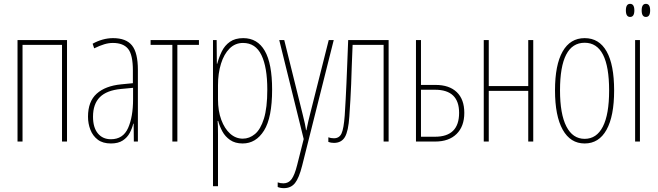

<svg xmlns="http://www.w3.org/2000/svg" viewBox="-20 -735 3417 997"><path d="M71 0V-527H328V0H302V-502H97V0Z M556 10Q514 10 488 -9.5Q462 -29 449.5 -61Q437 -93 437 -129Q437 -208 482 -248.5Q527 -289 609 -297L670 -303V-369Q670 -451 645 -481.5Q620 -512 566 -512Q544 -512 521 -505Q498 -498 469 -484L461 -508Q486 -522 513 -529.5Q540 -537 567 -537Q635 -537 665.5 -499Q696 -461 696 -372V0H675L674 -93H672Q666 -68 653.5 -44.5Q641 -21 617.5 -5.5Q594 10 556 10ZM556 -12Q619 -12 645 -70Q671 -128 671 -220V-279L608 -273Q534 -266 498.5 -230.5Q463 -195 463 -129Q463 -73 488 -42.5Q513 -12 556 -12Z M875 0V-502H762V-527H1013V-502H901V0Z M1086 232V-527H1105L1106 -404H1108Q1117 -438 1132 -468.5Q1147 -499 1174 -518Q1201 -537 1243 -537Q1317 -537 1355 -471Q1393 -405 1393 -270Q1393 -124 1351 -57Q1309 10 1240 10Q1201 10 1175 -8Q1149 -26 1134.5 -53Q1120 -80 1113 -107H1110Q1111 -98 1111.5 -79.5Q1112 -61 1112 -37V232ZM1241 -15Q1275 -15 1304 -39Q1333 -63 1350.5 -119Q1368 -175 1368 -270Q1368 -386 1337.5 -449Q1307 -512 1242 -512Q1201 -512 1172 -483Q1143 -454 1127.5 -404Q1112 -354 1112 -292V-219Q1112 -159 1129 -113Q1146 -67 1175 -41Q1204 -15 1241 -15Z M1454 242Q1436 242 1422 236V212Q1435 217 1452 217Q1478 217 1494 195.5Q1510 174 1523 122L1557 -13L1430 -527H1456L1552 -140Q1560 -108 1563 -93.5Q1566 -79 1567 -72.5Q1568 -66 1569 -59H1571Q1577 -89 1581.5 -107.5Q1586 -126 1590 -142L1687 -527H1713L1549 125Q1533 189 1512 215.5Q1491 242 1454 242Z M1714 7Q1698 7 1685 2V-22Q1698 -17 1714 -17Q1742 -17 1753.5 -42Q1765 -67 1770 -135Q1773 -180 1775 -219.5Q1777 -259 1779 -302Q1781 -345 1783 -399.5Q1785 -454 1788 -527H1998V0H1972V-502H1811Q1808 -438 1806.5 -389Q1805 -340 1803.5 -298.5Q1802 -257 1799.5 -217Q1797 -177 1794 -130Q1789 -54 1771 -23.5Q1753 7 1714 7Z M2140 0V-527H2166V-294H2242Q2313 -294 2352 -256.5Q2391 -219 2391 -149Q2391 -79 2351 -39.5Q2311 0 2240 0ZM2166 -25H2239Q2364 -25 2364 -149Q2364 -269 2239 -269H2166Z M2492 0V-527H2518V-288H2723V-527H2749V0H2723V-263H2518V0Z M3016 10Q2942 10 2902 -61.5Q2862 -133 2862 -266Q2862 -398 2901.5 -467.5Q2941 -537 3016 -537Q3091 -537 3130 -468Q3169 -399 3169 -265Q3169 -132 3129.5 -61Q3090 10 3016 10ZM3016 -14Q3078 -14 3110.5 -77.5Q3143 -141 3143 -265Q3143 -513 3016 -513Q2888 -513 2888 -266Q2888 -143 2921 -78.5Q2954 -14 3016 -14Z M3252 -647Q3230 -647 3230 -681Q3230 -715 3252 -715Q3274 -715 3274 -681Q3274 -647 3252 -647ZM3334 -647Q3312 -647 3312 -681Q3312 -715 3334 -715Q3356 -715 3356 -681Q3356 -647 3334 -647ZM3278 0V-527H3303V0Z"/></svg>

Font: Noto Sans ExtraCondensed Thin
Style: Regular
Weight: 100
Width: 2
Designer: Monotype Design Team
Foundry: Monotype Imaging Inc.
Version: Version 2.013; ttfautohint (v1.8.4.7-5d5b)